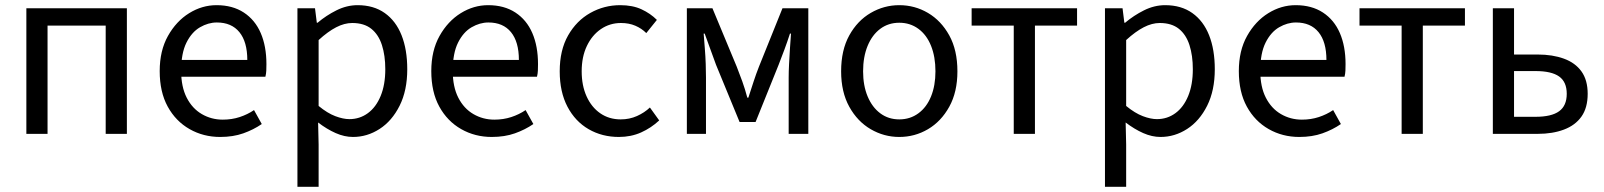

<svg xmlns="http://www.w3.org/2000/svg" viewBox="-20 -518 6206 743"><path d="M82 0V-486H471V0H389V-419H164V0Z M832 12Q767 12 713.5 -18.5Q660 -49 629 -105.5Q598 -162 598 -243Q598 -322 630 -379Q662 -436 712 -467Q762 -498 818 -498Q880 -498 923.5 -469.5Q967 -441 989 -390Q1011 -339 1011 -270Q1011 -257 1010.5 -245Q1010 -233 1007 -221H657V-286H937Q937 -356 906.5 -393.5Q876 -431 819 -431Q786 -431 754 -412.5Q722 -394 701.5 -353Q681 -312 681 -244Q681 -182 702.5 -140Q724 -98 761 -76.5Q798 -55 842 -55Q877 -55 907.5 -65Q938 -75 963 -92L993 -38Q961 -16 921.5 -2Q882 12 832 12Z M1131 205V-486H1199L1206 -430H1209Q1242 -458 1282 -478Q1322 -498 1364 -498Q1426 -498 1469 -467.5Q1512 -437 1534 -381.5Q1556 -326 1556 -250Q1556 -168 1526.5 -109Q1497 -50 1449 -19Q1401 12 1346 12Q1313 12 1279 -3Q1245 -18 1211 -44L1213 41V205ZM1332 -57Q1372 -57 1403.5 -80Q1435 -103 1453 -146.5Q1471 -190 1471 -250Q1471 -303 1458 -343.5Q1445 -384 1417 -406.5Q1389 -429 1343 -429Q1313 -429 1281 -412.5Q1249 -396 1213 -363V-108Q1247 -80 1277.5 -68.5Q1308 -57 1332 -57Z M1883 12Q1818 12 1764.5 -18.5Q1711 -49 1680 -105.5Q1649 -162 1649 -243Q1649 -322 1681 -379Q1713 -436 1763 -467Q1813 -498 1869 -498Q1931 -498 1974.5 -469.5Q2018 -441 2040 -390Q2062 -339 2062 -270Q2062 -257 2061.5 -245Q2061 -233 2058 -221H1708V-286H1988Q1988 -356 1957.5 -393.5Q1927 -431 1870 -431Q1837 -431 1805 -412.5Q1773 -394 1752.5 -353Q1732 -312 1732 -244Q1732 -182 1753.5 -140Q1775 -98 1812 -76.5Q1849 -55 1893 -55Q1928 -55 1958.5 -65Q1989 -75 2014 -92L2044 -38Q2012 -16 1972.5 -2Q1933 12 1883 12Z M2375 12Q2310 12 2258 -18Q2206 -48 2176 -105Q2146 -162 2146 -242Q2146 -324 2178.5 -381Q2211 -438 2264.5 -468Q2318 -498 2380 -498Q2428 -498 2462.5 -482Q2497 -466 2522 -441L2481 -390Q2463 -408 2438.5 -418.5Q2414 -429 2383 -429Q2340 -429 2305.5 -405.5Q2271 -382 2251 -340Q2231 -298 2231 -242Q2231 -187 2250 -145Q2269 -103 2303 -79.5Q2337 -56 2382 -56Q2416 -56 2445 -69Q2474 -82 2495 -102L2531 -52Q2500 -23 2461 -5.5Q2422 12 2375 12Z M2638 0V-486H2737L2831 -260Q2842 -232 2852.5 -203Q2863 -174 2872 -140H2876Q2887 -174 2896.5 -203Q2906 -232 2917 -260L3008 -486H3108V0H3032V-218Q3032 -241 3033.5 -270.5Q3035 -300 3037 -331Q3039 -362 3041 -388H3037Q3027 -357 3015.5 -326Q3004 -295 2993 -267L2904 -46H2842L2751 -267Q2741 -295 2729.5 -326Q2718 -357 2707 -388H2703Q2705 -362 2707.5 -331Q2710 -300 2711 -270.5Q2712 -241 2712 -218V0Z M3460 12Q3401 12 3349.5 -18Q3298 -48 3266.5 -105Q3235 -162 3235 -242Q3235 -324 3266.5 -381Q3298 -438 3349.5 -468Q3401 -498 3460 -498Q3520 -498 3571 -468Q3622 -438 3653.5 -381Q3685 -324 3685 -242Q3685 -162 3653.5 -105Q3622 -48 3571 -18Q3520 12 3460 12ZM3460 -56Q3502 -56 3534 -79.5Q3566 -103 3583 -145Q3600 -187 3600 -242Q3600 -298 3583 -340.5Q3566 -383 3534 -406.5Q3502 -430 3460 -430Q3418 -430 3386.5 -406.5Q3355 -383 3337.5 -340.5Q3320 -298 3320 -242Q3320 -187 3337.5 -145Q3355 -103 3386.5 -79.5Q3418 -56 3460 -56Z M3903 0V-419H3740V-486H4148V-419H3985V0Z M4256 205V-486H4324L4331 -430H4334Q4367 -458 4407 -478Q4447 -498 4489 -498Q4551 -498 4594 -467.5Q4637 -437 4659 -381.5Q4681 -326 4681 -250Q4681 -168 4651.5 -109Q4622 -50 4574 -19Q4526 12 4471 12Q4438 12 4404 -3Q4370 -18 4336 -44L4338 41V205ZM4457 -57Q4497 -57 4528.5 -80Q4560 -103 4578 -146.5Q4596 -190 4596 -250Q4596 -303 4583 -343.5Q4570 -384 4542 -406.5Q4514 -429 4468 -429Q4438 -429 4406 -412.5Q4374 -396 4338 -363V-108Q4372 -80 4402.5 -68.5Q4433 -57 4457 -57Z M5008 12Q4943 12 4889.5 -18.5Q4836 -49 4805 -105.5Q4774 -162 4774 -243Q4774 -322 4806 -379Q4838 -436 4888 -467Q4938 -498 4994 -498Q5056 -498 5099.5 -469.5Q5143 -441 5165 -390Q5187 -339 5187 -270Q5187 -257 5186.5 -245Q5186 -233 5183 -221H4833V-286H5113Q5113 -356 5082.5 -393.5Q5052 -431 4995 -431Q4962 -431 4930 -412.5Q4898 -394 4877.5 -353Q4857 -312 4857 -244Q4857 -182 4878.5 -140Q4900 -98 4937 -76.5Q4974 -55 5018 -55Q5053 -55 5083.5 -65Q5114 -75 5139 -92L5169 -38Q5137 -16 5097.5 -2Q5058 12 5008 12Z M5404 0V-419H5241V-486H5649V-419H5486V0Z M5757 0V-486H5839V-307H5931Q5988 -307 6032 -291Q6076 -275 6100 -241.5Q6124 -208 6124 -155Q6124 -101 6100 -67Q6076 -33 6032 -16.5Q5988 0 5931 0ZM5839 -66H5922Q5984 -66 6013.5 -87.5Q6043 -109 6043 -155Q6043 -201 6013.5 -222Q5984 -243 5922 -243H5839Z"/></svg>

Font: Source Sans 3
Style: Regular
Weight: 400
Designer: Paul D. Hunt
Foundry: Adobe
Version: Version 3.046;hotconv 1.0.118;makeotfexe 2.5.65603